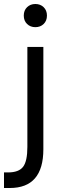

<svg xmlns="http://www.w3.org/2000/svg" viewBox="-61 -735 313 961"><path d="M76 -500H156V12Q156 206 -12 206H-41V128H-21Q33 128 54.5 100Q76 72 76 0ZM116 -599Q91 -599 74.5 -615Q58 -631 58 -657Q58 -683 74.5 -699Q91 -715 116 -715Q141 -715 157.5 -699Q174 -683 174 -657Q174 -631 157.5 -615Q141 -599 116 -599Z"/></svg>

Font: NT Somic
Style: Regular
Weight: 400
Designer: Ravid Balaliev — lead type designer, mastering
Michael Voronin — secret advisor, marketing
Ivan Kovalenko — best boy
Foundry: NT Type
Version: Version 0.7